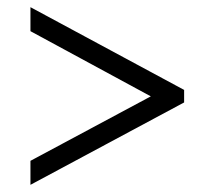

<svg xmlns="http://www.w3.org/2000/svg" viewBox="-20 -626 599 536"><path d="M65 -110V-177L401 -357L65 -539V-606L494 -375V-340Z"/></svg>

Font: Noto Naskh Arabic UI
Style: Regular
Weight: 400
Designer: Monotype Design Team, David Williams, Mohamad Dakak and Nizar Qandah
Foundry: Monotype Imaging Inc.
Version: Version 2.014